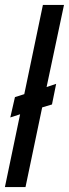

<svg xmlns="http://www.w3.org/2000/svg" viewBox="-29 -763 281 783"><path d="M-9 0 53 -297 13 -284 32 -367 70 -379 146 -743H232L161 -408L200 -421L183 -337L143 -325L75 0Z"/></svg>

Font: Saira Ultra Condensed SemiBold
Style: Italic
Weight: 600
Width: 1
Italic angle: -12°
Designer: Hector Gatti with collaboration of the Omnibus-Type team
Foundry: Omnibus-Type
Version: Version 1.001; ttfautohint (v1.8)